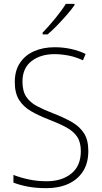

<svg xmlns="http://www.w3.org/2000/svg" viewBox="-20 -1036 529 1000"><path d="M440 -250Q440 -186 412 -143Q384 -100 335 -78Q286 -56 222 -56Q168 -56 125.5 -64Q83 -72 50 -85V-125Q85 -111 129.5 -101.5Q174 -92 223 -92Q302 -92 351.5 -132Q401 -172 401 -249Q401 -295 382 -323.5Q363 -352 325.5 -372.5Q288 -393 233 -414Q181 -434 141.5 -457Q102 -480 79.5 -515.5Q57 -551 57 -609Q57 -668 84 -708.5Q111 -749 158 -769.5Q205 -790 265 -790Q309 -790 350 -781Q391 -772 426 -755L412 -722Q373 -740 335.5 -747Q298 -754 264 -754Q191 -754 144 -717.5Q97 -681 97 -611Q97 -561 117 -531.5Q137 -502 173 -483Q209 -464 256 -446Q313 -424 354 -400.5Q395 -377 417.5 -342Q440 -307 440 -250ZM368 -1009Q352 -986 328 -958.5Q304 -931 278 -904Q252 -877 228 -857H202V-866Q234 -899 268 -940.5Q302 -982 323 -1016H368Z"/></svg>

Font: Noto Sans Malayalam UI SemiCondensed ExtraLight
Style: Regular
Weight: 200
Width: 4
Designer: Jelle Bosma - Monotype Design Team
Foundry: Monotype Imaging Inc.
Version: Version 2.104; ttfautohint (v1.8.4.7-5d5b)